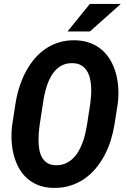

<svg xmlns="http://www.w3.org/2000/svg" viewBox="-20 -920 627 950"><path d="M546.4 -303.7Q540 -264.2 527.8 -225.1Q515.6 -186 496.8 -150.9Q478 -115.7 452.9 -85.7Q427.7 -55.7 396 -34.2Q364.3 -12.7 326.2 -1Q288.1 10.7 243.2 9.8Q200.7 8.8 167.7 -4.6Q134.8 -18.1 110.6 -40.8Q86.4 -63.5 70.8 -93.5Q55.2 -123.5 46.9 -158Q38.6 -192.4 37.1 -229.5Q35.6 -266.6 40.5 -303.2L56.6 -406.7Q62.5 -445.8 74.5 -484.6Q86.4 -523.4 104.2 -558.6Q122.1 -593.8 146.5 -624Q170.9 -654.3 201.7 -676Q232.4 -697.8 270 -709.7Q307.6 -721.7 352.1 -720.7Q395 -719.7 428.5 -706.5Q461.9 -693.4 487.1 -670.7Q512.2 -647.9 528.8 -617.9Q545.4 -587.9 554.4 -553.5Q563.5 -519 565.4 -481.4Q567.4 -443.8 562.5 -406.7ZM426.8 -408.2Q429.2 -426.3 430.7 -447.8Q432.1 -469.2 430.9 -491Q429.7 -512.7 424.8 -533.2Q419.9 -553.7 409.7 -569.8Q399.4 -585.9 382.8 -596.2Q366.2 -606.4 341.3 -607.4Q314.5 -608.4 293.9 -599.9Q273.4 -591.3 258.1 -575.9Q242.7 -560.5 231.4 -540.3Q220.2 -520 212.6 -497.6Q205.1 -475.1 200.2 -451.9Q195.3 -428.7 192.4 -407.7L176.3 -302.7Q173.8 -285.6 172.1 -264.6Q170.4 -243.7 170.7 -221.7Q170.9 -199.7 174.8 -178.7Q178.7 -157.7 188 -141.1Q197.3 -124.5 213.1 -114Q229 -103.5 253.9 -102.5Q280.3 -101.6 301.3 -110.1Q322.3 -118.7 338.6 -133.8Q355 -148.9 367.2 -169.4Q379.4 -189.9 387.9 -212.6Q396.5 -235.4 401.9 -258.8Q407.2 -282.2 410.6 -303.2ZM424.3 -900.4H577.6L424.8 -764.2H314Z"/></svg>

Font: TypoPRO Roboto Mono
Style: Bold Italic
Weight: 700
Designer: Google
Version: Version 2.000986; 2015; ttfautohint (v1.3)